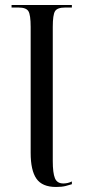

<svg xmlns="http://www.w3.org/2000/svg" viewBox="-20 -734 337 764"><path d="M203 10Q148 10 125 -23Q102 -56 102 -126V-627Q102 -675 93 -689.5Q84 -704 54 -704H26V-714H266V-704H239Q208 -704 199 -689.5Q190 -675 190 -627V-93Q190 -46 198.5 -25Q207 -4 232 -4Q250 -4 266 -12V-1Q257 2 241.5 6Q226 10 203 10Z"/></svg>

Font: Noto Serif Display ExtraCondensed
Style: Regular
Weight: 400
Width: 2
Designer: Monotype Design Team
Foundry: Monotype Imaging Inc.
Version: Version 2.009